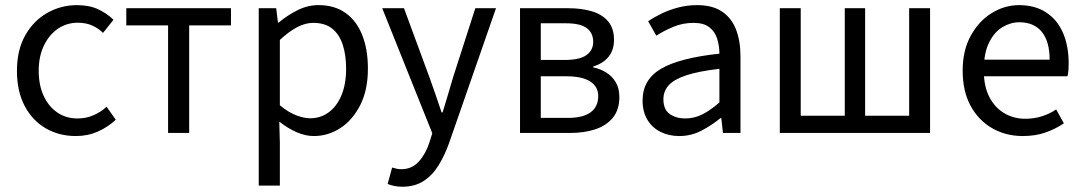

<svg xmlns="http://www.w3.org/2000/svg" viewBox="-20 -518 4221 748"><path d="M275.4 12Q210.1 12 158.2 -18.1Q106.3 -48.2 76.2 -105.1Q46 -162.1 46 -242.3Q46 -323.5 78.5 -380.6Q110.9 -437.7 164.3 -467.9Q217.7 -498 279.7 -498Q327.8 -498 362.3 -481.9Q396.9 -465.8 422.1 -441L381.4 -389.9Q363.1 -408 338.7 -418.8Q314.4 -429.5 283.3 -429.5Q239.7 -429.5 205.4 -405.9Q171.2 -382.3 151 -340.4Q130.8 -298.5 130.8 -242.3Q130.8 -186.7 149.9 -145Q169 -103.3 203 -79.9Q236.9 -56.5 282.1 -56.5Q315.7 -56.5 344.7 -69.2Q373.7 -82 395.3 -102.1L431 -51.5Q400.4 -22.8 361.1 -5.4Q321.7 12 275.4 12Z M634.8 0V-419.1H472V-486.1H879.8V-419.1H717V0Z M988 205.1V-486.1H1056L1062.9 -430H1065.6Q1098.7 -457.9 1138.6 -478Q1178.6 -498.1 1220.6 -498.1Q1283.4 -498.1 1326.3 -467.5Q1369.1 -437 1391.2 -381.3Q1413.3 -325.5 1413.3 -250.4Q1413.3 -167.6 1383.7 -109Q1354 -50.4 1306.2 -19.2Q1258.3 12 1202.8 12Q1169.9 12 1135.7 -2.9Q1101.5 -17.8 1068.1 -44.3L1070.3 40.5V205.1ZM1188.6 -57.2Q1228.8 -57.2 1260.4 -80.3Q1291.9 -103.3 1310.1 -146.5Q1328.4 -189.7 1328.4 -249.7Q1328.4 -303.3 1315.3 -343.7Q1302.2 -384 1274.1 -406.5Q1246 -428.9 1200.2 -428.9Q1169.8 -428.9 1138 -412.3Q1106.2 -395.8 1070.3 -362.5V-107.8Q1103.6 -80.2 1134.3 -68.7Q1165 -57.2 1188.6 -57.2Z M1547.3 209.5Q1530.5 209.5 1516.3 206.5Q1502.2 203.5 1490.2 198.8L1507.6 134.7Q1517.1 137.7 1526.1 139.5Q1535.1 141.2 1543.4 141.2Q1584.7 141.2 1611.6 111.4Q1638.4 81.6 1653 36.9L1664.1 1L1469 -486.1H1553.8L1653 -217Q1664.6 -185.5 1676.7 -149.9Q1688.8 -114.3 1700.3 -80H1704.3Q1714.9 -113.5 1725.2 -149.2Q1735.6 -184.8 1745.2 -217L1831.8 -486.1H1912.4L1729.3 40Q1712.1 88.1 1688.3 126.5Q1664.5 165 1630.2 187.2Q1596 209.5 1547.3 209.5Z M2005.9 0V-486H2192.9Q2246.4 -486 2286.5 -473.8Q2326.7 -461.6 2349.4 -434.4Q2372.1 -407.1 2372.1 -362.8Q2372.1 -322.6 2350.4 -296.3Q2328.8 -270.1 2291.2 -259.1V-255.5Q2318.7 -249.8 2341.7 -235.5Q2364.7 -221.2 2378.8 -197.8Q2392.9 -174.5 2392.9 -139.7Q2392.9 -91.2 2368.3 -60.3Q2343.7 -29.4 2300.5 -14.7Q2257.2 0 2200.6 0ZM2086.8 -284.4H2178.8Q2239 -284.4 2265 -303.6Q2291 -322.7 2291 -354.7Q2291 -389.5 2266 -408.4Q2241 -427.3 2184.5 -427.3H2086.8ZM2086.8 -58.7H2191.8Q2252.6 -58.7 2281.6 -81Q2310.6 -103.2 2310.6 -143.7Q2310.6 -180.5 2279.2 -200.7Q2247.9 -220.8 2186.3 -220.8H2086.8Z M2626.3 12Q2585.6 12 2553.2 -4.3Q2520.8 -20.5 2502.1 -51.5Q2483.4 -82.4 2483.4 -126.2Q2483.4 -208 2555.4 -250.2Q2627.4 -292.3 2782.7 -309Q2782.5 -339.5 2774 -367Q2765.5 -394.6 2743.5 -411.7Q2721.4 -428.9 2681.9 -428.9Q2640.1 -428.9 2603.1 -413.4Q2566 -397.9 2536.9 -379L2505 -435.4Q2527.3 -450.4 2557 -464.9Q2586.7 -479.4 2621.9 -488.7Q2657.1 -498 2696.1 -498Q2755.2 -498 2792.4 -473.3Q2829.6 -448.6 2847.2 -403.6Q2864.8 -358.6 2864.8 -297.7V0H2796.5L2790.1 -57.9H2786.8Q2751.7 -29.1 2711.8 -8.5Q2671.9 12 2626.3 12ZM2649.2 -56.5Q2684.6 -56.5 2716.1 -72.3Q2747.6 -88.1 2782.7 -118.9V-249.9Q2701 -240.4 2653.3 -224.5Q2605.6 -208.6 2585 -185.6Q2564.5 -162.7 2564.5 -131.5Q2564.5 -91.2 2589.3 -73.8Q2614.1 -56.5 2649.2 -56.5Z M3018 0V-486.1H3099.5V-67H3271.1V-486.1H3350.4V-67H3521.9V-486.1H3603.4V0Z M3964.4 12Q3898.8 12 3845.7 -18.3Q3792.5 -48.6 3761.4 -105.5Q3730.4 -162.5 3730.4 -242.9Q3730.4 -322.1 3762.1 -379.2Q3793.7 -436.4 3843.8 -467.2Q3893.8 -498 3949.9 -498Q4012.3 -498 4055.5 -469.7Q4098.8 -441.5 4121.1 -390.3Q4143.4 -339.2 4143.4 -270Q4143.4 -257.5 4142.5 -245.2Q4141.6 -232.9 4138.9 -220.8H3789.3V-285.6H4069.2Q4069.2 -356.4 4038.7 -393.9Q4008.1 -431.3 3951.1 -431.3Q3917.7 -431.3 3886 -412.7Q3854.3 -394 3833.5 -352.8Q3812.7 -311.5 3812.7 -243.7Q3812.7 -181.8 3834.4 -139.9Q3856.2 -98 3893.1 -76.6Q3929.9 -55.3 3973.7 -55.3Q4009.2 -55.3 4039.4 -65Q4069.7 -74.8 4094.7 -91.6L4124.6 -37.7Q4093.3 -16 4053.7 -2Q4014.1 12 3964.4 12Z"/></svg>

Font: Source Sans 3 VF
Style: Regular
Weight: 200
Designer: Paul D. Hunt
Foundry: Adobe
Version: Version 3.046;hotconv 1.0.118;makeotfexe 2.5.65603